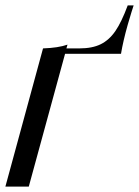

<svg xmlns="http://www.w3.org/2000/svg" viewBox="-23 -694 517 714"><path d="M474 -674Q469 -660 452 -602Q435 -542 427 -494H219L84 0H-3L137 -514Q194 -516 228 -528L224 -514H272Q320 -514 351.5 -529.5Q383 -545 406 -578.5Q429 -612 452 -674Z"/></svg>

Font: Playfair Display
Style: Italic
Weight: 400
Italic angle: -14°
Designer: Claus Eggers Sørensen
Foundry: Claus Eggers Sørensen
Version: Version 1.200; ttfautohint (v1.6)